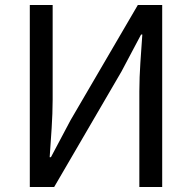

<svg xmlns="http://www.w3.org/2000/svg" viewBox="-20 -753 773 773"><path d="M100 0H198L469 -465L548 -614H553C548 -538 541 -462 541 -385V0H633V-733H535L264 -269L185 -120H180C185 -196 192 -276 192 -352V-733H100Z"/></svg>

Font: Spoqa Han Sans Neo Regular
Style: Regular
Weight: 400
Designer: [Spoqa Han Sans Neo] Dong-huui Kim  Younghwa Kang  Yujin Lee  [Noto Sans] Ryoko NISHIZUKA  (kana & ideographs); Paul D. 
Foundry: Spoqa (http://www.spoqa-han-sans.com)
Version: Version 1.000